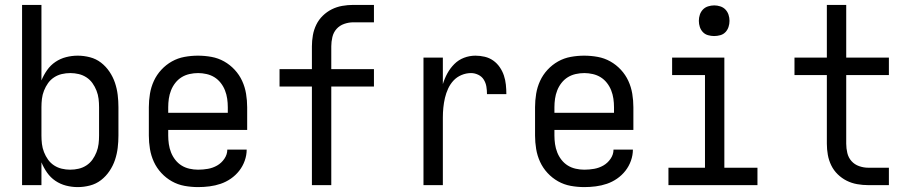

<svg xmlns="http://www.w3.org/2000/svg" viewBox="-20 -755 3715 783"><path d="M297 8Q273 8 249.5 2Q226 -4 206 -17.5Q186 -31 172 -51Q158 -71 149 -93V0H70V-735H149V-427Q158 -449 172 -469Q186 -489 206 -502.5Q226 -516 249.5 -522Q273 -528 297 -528Q322 -528 347 -521.5Q372 -515 392 -499.5Q412 -484 426.5 -462.5Q441 -441 449 -417Q457 -393 460 -368Q463 -343 463 -318V-202Q463 -177 460 -152Q457 -127 449 -103Q441 -79 426.5 -57.5Q412 -36 392 -20.5Q372 -5 347 1.5Q322 8 297 8ZM266 -63Q284 -63 301 -67Q318 -71 332.5 -80.5Q347 -90 357 -104Q367 -118 373.5 -134.5Q380 -151 382 -168Q384 -185 384 -202V-318Q384 -335 382 -352Q380 -369 373.5 -385.5Q367 -402 357 -416Q347 -430 332.5 -439.5Q318 -449 301 -453Q284 -457 267 -457Q249 -457 232 -453Q215 -449 200.5 -439.5Q186 -430 176 -416Q166 -402 159.5 -385.5Q153 -369 151 -352Q149 -335 149 -318V-202Q149 -185 151 -168Q153 -151 159.5 -134.5Q166 -118 176 -104Q186 -90 200.5 -80.5Q215 -71 232 -67Q249 -63 266 -63Z M788 8Q760 8 732.5 3Q705 -2 681 -15.5Q657 -29 638 -49.5Q619 -70 607.5 -95Q596 -120 591.5 -147.5Q587 -175 587 -202V-318Q587 -345 591.5 -372.5Q596 -400 607.5 -425Q619 -450 638 -470.5Q657 -491 681 -504.5Q705 -518 732.5 -523Q760 -528 787 -528Q815 -528 842.5 -523Q870 -518 894 -504.5Q918 -491 937 -470.5Q956 -450 967.5 -425Q979 -400 983.5 -372.5Q988 -345 988 -318V-225H666V-202Q666 -185 668.5 -167.5Q671 -150 677.5 -133.5Q684 -117 695 -103Q706 -89 720.5 -80Q735 -71 752.5 -67Q770 -63 788 -63Q808 -63 828 -66.5Q848 -70 865.5 -80Q883 -90 895 -107.5Q907 -125 907 -145H986Q986 -122 978 -99.5Q970 -77 955.5 -58.5Q941 -40 921.5 -26.5Q902 -13 880 -5.5Q858 2 834.5 5Q811 8 788 8ZM666 -295H909V-318Q909 -335 906.5 -352.5Q904 -370 897.5 -386.5Q891 -403 880 -417Q869 -431 854.5 -440Q840 -449 822.5 -453Q805 -457 788 -457Q770 -457 752.5 -453Q735 -449 720.5 -440Q706 -431 695 -417Q684 -403 677.5 -386.5Q671 -370 668.5 -352.5Q666 -335 666 -318Z M1252 0V-402H1120V-473H1252V-566Q1252 -589 1256 -611.5Q1260 -634 1270 -654.5Q1280 -675 1296.5 -691Q1313 -707 1333 -717Q1353 -727 1375.5 -731Q1398 -735 1421 -735H1505V-664H1421Q1402 -664 1383.5 -657.5Q1365 -651 1352.5 -637Q1340 -623 1335.5 -604Q1331 -585 1331 -566V-473H1505V-402H1331V0Z M1707 0V-520H1786V-412Q1793 -435 1804.5 -456Q1816 -477 1833 -494Q1850 -511 1872.5 -519.5Q1895 -528 1919 -528Q1938 -528 1957 -523.5Q1976 -519 1991.5 -508Q2007 -497 2018 -481Q2029 -465 2035 -447Q2041 -429 2043 -409.5Q2045 -390 2045 -371H1966Q1966 -387 1963.5 -402Q1961 -417 1953 -430Q1945 -443 1930.5 -450Q1916 -457 1901 -457Q1881 -457 1862 -449Q1843 -441 1829.5 -426.5Q1816 -412 1807.5 -393.5Q1799 -375 1794.5 -355.5Q1790 -336 1788 -316Q1786 -296 1786 -276V0Z M2363 8Q2335 8 2307.5 3Q2280 -2 2256 -15.5Q2232 -29 2213 -49.5Q2194 -70 2182.5 -95Q2171 -120 2166.5 -147.5Q2162 -175 2162 -202V-318Q2162 -345 2166.5 -372.5Q2171 -400 2182.5 -425Q2194 -450 2213 -470.5Q2232 -491 2256 -504.5Q2280 -518 2307.5 -523Q2335 -528 2362 -528Q2390 -528 2417.5 -523Q2445 -518 2469 -504.5Q2493 -491 2512 -470.5Q2531 -450 2542.5 -425Q2554 -400 2558.5 -372.5Q2563 -345 2563 -318V-225H2241V-202Q2241 -185 2243.5 -167.5Q2246 -150 2252.5 -133.5Q2259 -117 2270 -103Q2281 -89 2295.5 -80Q2310 -71 2327.5 -67Q2345 -63 2363 -63Q2383 -63 2403 -66.5Q2423 -70 2440.5 -80Q2458 -90 2470 -107.5Q2482 -125 2482 -145H2561Q2561 -122 2553 -99.5Q2545 -77 2530.5 -58.5Q2516 -40 2496.5 -26.5Q2477 -13 2455 -5.5Q2433 2 2409.5 5Q2386 8 2363 8ZM2241 -295H2484V-318Q2484 -335 2481.5 -352.5Q2479 -370 2472.5 -386.5Q2466 -403 2455 -417Q2444 -431 2429.5 -440Q2415 -449 2397.5 -453Q2380 -457 2363 -457Q2345 -457 2327.5 -453Q2310 -449 2295.5 -440Q2281 -431 2270 -417Q2259 -403 2252.5 -386.5Q2246 -370 2243.5 -352.5Q2241 -335 2241 -318Z M2706 0V-71H2855V-449H2721V-520H2934V-71H3069V0ZM2892 -608Q2880 -608 2867.5 -611.5Q2855 -615 2846.5 -624Q2838 -633 2834 -645Q2830 -657 2830 -670Q2830 -683 2834 -695Q2838 -707 2846.5 -716Q2855 -725 2867.5 -729Q2880 -733 2893 -733Q2905 -733 2917.5 -729Q2930 -725 2938.5 -716Q2947 -707 2951 -695Q2955 -683 2955 -670Q2955 -657 2951 -645Q2947 -633 2938.5 -624Q2930 -615 2917.5 -611.5Q2905 -608 2892 -608Z M3605 0H3521Q3498 0 3475.5 -4Q3453 -8 3433 -18Q3413 -28 3396.5 -44Q3380 -60 3370 -80.5Q3360 -101 3356 -123.5Q3352 -146 3352 -169V-449H3220V-520H3352V-735H3431V-520H3605V-449H3431V-169Q3431 -150 3435.5 -131Q3440 -112 3452.5 -98Q3465 -84 3483.5 -77.5Q3502 -71 3521 -71H3605Z"/></svg>

Font: Iosevka Pride
Style: Regular
Weight: 400
Monospace: yes
Designer: Belleve Invis
Foundry: Belleve Invis
Version: Version 30.3.1; ttfautohint (v1.8.4)